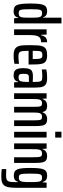

<svg xmlns="http://www.w3.org/2000/svg" viewBox="994 -1778 984 3013"><g transform="rotate(90 1486.5 -271.0)"><path d="M157 8Q120 8 96 -3.5Q72 -15 59 -44Q46 -73 40.5 -124.5Q35 -176 35 -255Q35 -332 40 -383Q45 -434 58 -463.5Q71 -493 94.5 -505.5Q118 -518 156 -518Q183 -518 202 -511Q221 -504 233.5 -489.5Q246 -475 252 -453H257V-743H347V0H265L261 -62H255Q249 -34 234 -19Q219 -4 199.5 2Q180 8 157 8ZM191 -72Q216 -72 230 -82Q244 -92 250 -118Q255 -141 256 -174.5Q257 -208 257 -262Q257 -302 256 -331Q255 -360 253 -378Q247 -413 232 -426Q217 -439 189 -439Q167 -439 154.5 -433.5Q142 -428 135.5 -410Q129 -392 126.5 -355Q124 -318 124 -255Q124 -192 126.5 -154.5Q129 -117 135.5 -99.5Q142 -82 155.5 -77Q169 -72 191 -72Z M440 0V-510H522L526 -422H532Q541 -460 556 -481Q571 -502 593 -510Q615 -518 643 -518V-424Q603 -424 577.5 -407.5Q552 -391 541 -352.5Q530 -314 530 -249V0Z M850 8Q804 8 774 -1.5Q744 -11 726.5 -30.5Q709 -50 700.5 -80.5Q692 -111 690 -154Q688 -197 688 -254Q688 -326 692 -376.5Q696 -427 711 -458Q726 -489 758 -503.5Q790 -518 846 -518Q889 -518 916.5 -509Q944 -500 959.5 -481Q975 -462 981.5 -431Q988 -400 990 -356.5Q992 -313 992 -255V-227H777Q777 -175 780 -143Q783 -111 792 -95Q801 -79 819.5 -73.5Q838 -68 870 -68Q885 -68 904 -69Q923 -70 943.5 -72.5Q964 -75 981 -77V-5Q967 -2 945 1Q923 4 898.5 6Q874 8 850 8ZM906 -271V-298Q906 -348 903.5 -377Q901 -406 894.5 -420Q888 -434 876 -438.5Q864 -443 844 -443Q822 -443 808 -438Q794 -433 787.5 -418Q781 -403 779 -372.5Q777 -342 777 -292H926Z M1163 8Q1121 8 1096 -7Q1071 -22 1060 -55Q1049 -88 1049 -144Q1049 -202 1060.5 -235Q1072 -268 1098 -281.5Q1124 -295 1167 -295Q1177 -295 1189 -295Q1201 -295 1213.5 -294.5Q1226 -294 1239 -293Q1252 -292 1265 -292V-329Q1265 -368 1261.5 -391Q1258 -414 1249 -425Q1240 -436 1222 -439Q1204 -442 1174 -442Q1155 -442 1137.5 -441Q1120 -440 1103 -438.5Q1086 -437 1070 -434V-505Q1094 -511 1127.5 -514.5Q1161 -518 1200 -518Q1237 -518 1263.5 -512.5Q1290 -507 1308 -493.5Q1326 -480 1336 -458.5Q1346 -437 1350 -405.5Q1354 -374 1354 -331V0H1271L1267 -62H1261Q1255 -34 1240.5 -19Q1226 -4 1206 2Q1186 8 1163 8ZM1194 -70Q1209 -70 1221.5 -73Q1234 -76 1243 -84.5Q1252 -93 1256 -109Q1261 -129 1263 -150.5Q1265 -172 1265 -199V-232H1193Q1171 -232 1159 -225.5Q1147 -219 1142.5 -201.5Q1138 -184 1138 -150Q1138 -119 1142 -101.5Q1146 -84 1158 -77Q1170 -70 1194 -70Z M1443 0V-510H1525L1529 -447H1535Q1543 -471 1556.5 -486.5Q1570 -502 1590.5 -510Q1611 -518 1639 -518Q1684 -518 1706.5 -501.5Q1729 -485 1737 -447H1743Q1751 -471 1764.5 -486.5Q1778 -502 1799.5 -510Q1821 -518 1849 -518Q1896 -518 1919 -500Q1942 -482 1950 -442.5Q1958 -403 1958 -336V0H1868V-298Q1868 -347 1866 -375Q1864 -403 1858 -416.5Q1852 -430 1840.5 -434Q1829 -438 1810 -438Q1787 -438 1774 -429Q1761 -420 1754.5 -399.5Q1748 -379 1746.5 -344Q1745 -309 1745 -258V0H1656V-298Q1656 -346 1654 -374Q1652 -402 1645.5 -416Q1639 -430 1628 -434Q1617 -438 1597 -438Q1575 -438 1562 -429Q1549 -420 1542.5 -399.5Q1536 -379 1534.5 -344Q1533 -309 1533 -258V0Z M2047 -645V-743H2139V-645ZM2048 0V-510H2138V0Z M2230 0V-510H2312L2316 -447H2322Q2329 -472 2343 -487Q2357 -502 2378.5 -510Q2400 -518 2428 -518Q2463 -518 2484.5 -507.5Q2506 -497 2517 -475Q2528 -453 2532 -418Q2536 -383 2536 -332V0H2447V-295Q2447 -344 2445 -372.5Q2443 -401 2436.5 -415Q2430 -429 2418 -433.5Q2406 -438 2386 -438Q2362 -438 2348.5 -428Q2335 -418 2328.5 -396Q2322 -374 2321 -340Q2320 -306 2320 -258V0Z M2757 201Q2736 201 2715 200.5Q2694 200 2673 198Q2652 196 2633 194V123Q2644 123 2659 124Q2674 125 2693.5 125.5Q2713 126 2737 126Q2772 126 2792 119Q2812 112 2822 94Q2832 76 2835 44Q2838 12 2838 -39V-60H2832Q2826 -38 2813.5 -23.5Q2801 -9 2782 -2Q2763 5 2736 5Q2699 5 2675 -7.5Q2651 -20 2638 -49Q2625 -78 2620 -128.5Q2615 -179 2615 -255Q2615 -336 2620.5 -387.5Q2626 -439 2639.5 -467.5Q2653 -496 2677 -507Q2701 -518 2737 -518Q2760 -518 2779.5 -512.5Q2799 -507 2813.5 -491.5Q2828 -476 2835 -448H2841L2845 -510H2927V-70Q2927 1 2922.5 52.5Q2918 104 2901.5 137Q2885 170 2850.5 185.5Q2816 201 2757 201ZM2769 -74Q2796 -74 2810.5 -86Q2825 -98 2831 -130Q2835 -149 2836 -179.5Q2837 -210 2837 -251Q2837 -297 2836 -331.5Q2835 -366 2831 -385Q2825 -415 2811 -426.5Q2797 -438 2770 -438Q2748 -438 2735 -432.5Q2722 -427 2715.5 -409.5Q2709 -392 2706.5 -355Q2704 -318 2704 -256Q2704 -193 2706.5 -156Q2709 -119 2715.5 -101.5Q2722 -84 2735 -79Q2748 -74 2769 -74Z"/></g></svg>

Font: Saira ExtraCondensed SemiBold
Style: Regular
Weight: 600
Width: 2
Designer: Hector Gatti with collaboration of the Omnibus-Type team
Foundry: Omnibus-Type
Version: Version 1.101